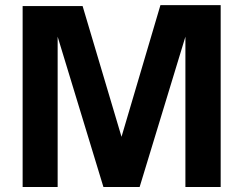

<svg xmlns="http://www.w3.org/2000/svg" viewBox="-20 -746 970 766"><path d="M860.4 0H719.7V-599.6L537.1 0H392.6L210 -599.6V0H70.3V-721.7H309.6L464.8 -200.2L620.1 -725.6H860.4Z"/></svg>

Font: FreeUniversal
Style: Bold
Weight: 700
Version: Version 1.001